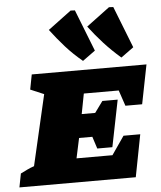

<svg xmlns="http://www.w3.org/2000/svg" viewBox="-89 -887 784 937"><g transform="rotate(-5 303.0 -419.0)"><path d="M-32 0 -19 -67Q-3 -75 13.5 -83Q30 -91 48 -97L128 -443L62 -471L76 -544H638L600 -352H518L492 -429H321L302 -330H368L408 -385H483L437 -156H363L344 -215H279L258 -117H434L496 -207H578L538 0ZM331 -588Q285 -626 248.5 -667Q212 -708 178 -753L292 -838L313 -837L393 -633ZM519 -588Q474 -627 437 -667.5Q400 -708 366 -753L480 -838L501 -837L581 -633Z"/></g></svg>

Font: Piazzolla SC Black
Style: Italic
Weight: 900
Italic angle: -11.3°
Designer: Juan Pablo del Peral
Foundry: Huerta Tipografica
Version: Version 1.330